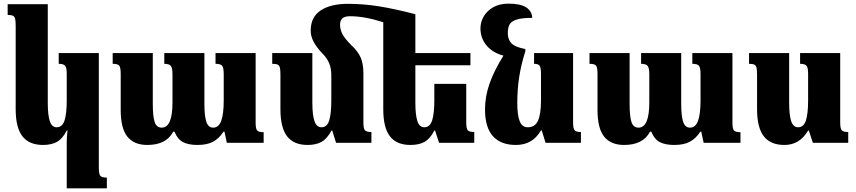

<svg xmlns="http://www.w3.org/2000/svg" viewBox="-20 -783 4697 1053"><path d="M346 -5Q346 -25 350 -67H346Q323 -22 292.5 -5Q262 12 216 12Q140 12 103 -35.5Q66 -83 66 -184V-641Q66 -668 63 -680Q60 -692 51 -696.5Q42 -701 22 -701V-760H242V-220Q242 -153 253 -119Q264 -85 291 -85Q322 -85 334 -122.5Q346 -160 346 -232V-379Q346 -412 337 -422.5Q328 -433 302 -433V-492H522V138Q522 172 530.5 181.5Q539 191 566 191V250H346Z M1382 -492V-109Q1382 -78 1390 -68Q1398 -58 1426 -58V0H1224L1211 -61H1206Q1182 -24 1149 -6Q1116 12 1063 12Q1013 12 983 -4Q953 -20 937 -61H930Q892 12 788 12Q715 12 678.5 -33.5Q642 -79 642 -180V-378Q642 -413 634 -423Q626 -433 598 -433V-492H818V-214Q818 -146 828 -114.5Q838 -83 867 -83Q926 -83 926 -221V-374Q926 -410 917 -421.5Q908 -433 881 -433V-492H1101V-214Q1101 -148 1111.5 -115.5Q1122 -83 1149 -83Q1180 -83 1193.5 -121Q1207 -159 1207 -232V-377Q1207 -411 1198.5 -422Q1190 -433 1162 -433V-492Z M2581 -59V0H2388L2366 -67H2362Q2339 -22 2308.5 -5Q2278 12 2231 12Q2155 12 2118.5 -35.5Q2082 -83 2082 -184V-661Q1980 -694 1900 -694Q1871 -694 1858 -682.5Q1845 -671 1845 -647Q1845 -621 1858 -596Q1871 -571 1907 -535Q1943 -502 1958 -467.5Q1973 -433 1973 -383V-112Q1973 -78 1981.5 -68.5Q1990 -59 2017 -59V0H1823L1802 -67H1798Q1774 -22 1743.5 -5Q1713 12 1667 12Q1591 12 1554.5 -35.5Q1518 -83 1518 -184V-373Q1518 -400 1515 -412Q1512 -424 1503 -428.5Q1494 -433 1473 -433V-492H1693V-220Q1693 -153 1704.5 -119Q1716 -85 1743 -85Q1774 -85 1785.5 -122.5Q1797 -160 1797 -232V-372Q1797 -407 1785.5 -435.5Q1774 -464 1748 -490Q1716 -524 1700 -554Q1684 -584 1684 -615Q1684 -690 1739 -726Q1794 -762 1888 -762Q1974 -762 2060.5 -748Q2147 -734 2258 -705V-492H2560V-425H2258V-220Q2258 -153 2269 -119Q2280 -85 2307 -85Q2338 -85 2350 -122.5Q2362 -160 2362 -232V-323H2537V-112Q2537 -78 2545.5 -68.5Q2554 -59 2581 -59Z M3166 -59V0H2972L2951 -68H2947Q2923 -27 2889 -7.5Q2855 12 2809 12Q2727 12 2683.5 -36Q2640 -84 2640 -183Q2640 -254 2665 -325Q2690 -396 2741 -478Q2683 -493 2649 -533Q2615 -573 2615 -628Q2615 -662 2633 -693Q2651 -724 2685.5 -743.5Q2720 -763 2769 -763Q2833 -763 2865 -743Q2897 -723 2899 -685Q2842 -685 2813 -675.5Q2784 -666 2774.5 -648.5Q2765 -631 2765 -601Q2765 -567 2784.5 -546Q2804 -525 2861 -514V-501Q2838 -429 2827.5 -361Q2817 -293 2817 -218Q2817 -150 2830.5 -117.5Q2844 -85 2874 -85Q2915 -85 2931 -122Q2947 -159 2947 -232V-379Q2947 -412 2939.5 -422.5Q2932 -433 2909 -433V-492H3123V-112Q3123 -78 3131.5 -68.5Q3140 -59 3166 -59Z M3997 -492V-109Q3997 -78 4005 -68Q4013 -58 4041 -58V0H3839L3826 -61H3821Q3797 -24 3764 -6Q3731 12 3678 12Q3628 12 3598 -4Q3568 -20 3552 -61H3545Q3507 12 3403 12Q3330 12 3293.5 -33.5Q3257 -79 3257 -180V-378Q3257 -413 3249 -423Q3241 -433 3213 -433V-492H3433V-214Q3433 -146 3443 -114.5Q3453 -83 3482 -83Q3541 -83 3541 -221V-374Q3541 -410 3532 -421.5Q3523 -433 3496 -433V-492H3716V-214Q3716 -148 3726.5 -115.5Q3737 -83 3764 -83Q3795 -83 3808.5 -121Q3822 -159 3822 -232V-377Q3822 -411 3813.5 -422Q3805 -433 3777 -433V-492Z M4132 -184V-373Q4132 -400 4129 -412Q4126 -424 4117 -428.5Q4108 -433 4088 -433V-492H4308V-220Q4308 -153 4319 -119Q4330 -85 4357 -85Q4388 -85 4400 -122.5Q4412 -160 4412 -232V-379Q4412 -412 4403 -422.5Q4394 -433 4368 -433V-492H4588V-112Q4588 -78 4596.5 -68.5Q4605 -59 4632 -59V0H4438L4416 -67H4412Q4388 -27 4356 -7.5Q4324 12 4282 12Q4206 12 4169 -35.5Q4132 -83 4132 -184Z"/></svg>

Font: Noto Serif Armenian Black Narrow
Style: Regular
Weight: 900
Width: 4
Designer: Monotype Design team
Foundry: Monotype Imaging Inc.
Version: Version 1.000